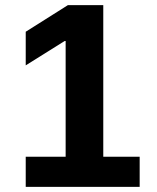

<svg xmlns="http://www.w3.org/2000/svg" viewBox="-20 -727 609 747"><path d="M80.1 -117.2H235.4V-567.4H231.4L80.1 -472.7V-603.5L244.1 -707H381.8V-117.2H523.4V0H80.1Z"/></svg>

Font: WEMIX Pretendard
Style: Bold
Weight: 700
Designer: Base glyphs from Inter by Rasmus Andersson; Hangeul glyphs from Noto Sans CJK(Source Han Sans) by Jang Soo-young and Kan
Foundry: Kil Hyung-jin
Version: Version 1.000